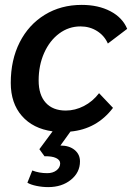

<svg xmlns="http://www.w3.org/2000/svg" viewBox="-20 -530 540 785"><path d="M385 -149 442 -89Q376 -2 268 8L227 65Q263 65 285 83Q307 101 307 130Q307 175 270 205Q233 235 177 235Q153 235 129 230Q105 225 92 217L112 167Q140 178 173 178Q196 178 211 166.5Q226 155 226 138Q226 124 209 116Q192 108 162 109L141 80L195 7Q115 -4 69.5 -56Q24 -108 24 -191Q24 -285 60.5 -357Q97 -429 163 -469.5Q229 -510 314 -510Q382 -510 431.5 -484Q481 -458 500 -412L421 -352Q407 -384 377 -403Q347 -422 309 -422Q261 -422 222 -393Q183 -364 160.5 -313.5Q138 -263 138 -201Q138 -142 167 -110Q196 -78 249 -78Q287 -78 323 -96.5Q359 -115 385 -149Z"/></svg>

Font: Sarabun SemiBold
Style: Italic
Weight: 600
Italic angle: -10°
Designer: Suppakit Chalermlarp | Katatrad Co.,Ltd.
Foundry: Cadson Demak Co.,Ltd.
Version: Version 1.000; ttfautohint (v1.6)